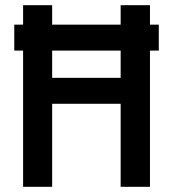

<svg xmlns="http://www.w3.org/2000/svg" viewBox="-20 -720 667 740"><path d="M69 -700V-625H35V-525H69V0H181V-320H445V0H558V-525H592V-625H558V-700H445V-625H181V-700ZM181 -525H445V-420H181Z"/></svg>

Font: Mint Spirit
Style: Bold
Weight: 700
Designer: HARENDAL Hirwen
Foundry: Arkandis Digital Foundry.
Version: Version 1.004;FFEdit